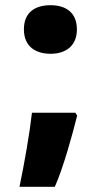

<svg xmlns="http://www.w3.org/2000/svg" viewBox="-20 -580 388 739"><path d="M175 -373C229 -373 276 -400 276 -467C276 -535 229 -560 175 -560C118 -560 72 -535 72 -467C72 -400 118 -373 175 -373ZM270 -146H103C94 -66 74 48 55 139H191C224 65 259 -63 277 -135Z"/></svg>

Font: Noto Sans Gurmukhi Black
Style: Regular
Weight: 900
Designer: Jelle Bosma - Monotype Design Team
Foundry: Monotype Imaging Inc.
Version: Version 2.004